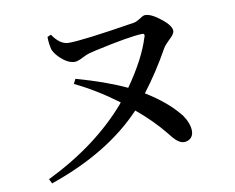

<svg xmlns="http://www.w3.org/2000/svg" viewBox="-80 -813 1159 947"><g transform="rotate(-10 500.0 -340.0)"><path d="M210 -686.5 228.5 -694.3Q263.7 -641.6 305.7 -639.6Q368.2 -637.7 642.6 -681.6Q655.3 -683.6 680.7 -700.2Q693.4 -709 703.1 -709Q733.4 -709 783.2 -668.9Q826.2 -633.8 826.2 -608.4Q826.2 -592.8 799.8 -569.3Q776.4 -546.9 767.6 -532.2Q706.1 -421.9 634.8 -329.1Q739.3 -264.6 794.9 -195.3Q798.8 -191.4 800.8 -188.5Q831.1 -144.5 831.1 -107.4Q831.1 -72.3 800.8 -61.5Q793 -58.6 785.2 -58.6Q759.8 -58.6 732.4 -89.8Q723.6 -99.6 710.9 -116.2Q655.3 -185.5 573.2 -253.9Q405.3 -75.2 114.3 26.4Q110.4 28.3 107.4 29.3L95.7 5.9Q347.7 -117.2 502.9 -296.9Q506.8 -301.8 509.8 -305.7Q405.3 -383.8 297.9 -435.5L309.6 -459Q455.1 -418.9 558.6 -370.1Q648.4 -498 679.7 -599.6Q681.6 -603.5 682.6 -607.4Q684.6 -619.1 674.8 -620.1Q611.3 -619.1 431.6 -579.1Q407.2 -573.2 396.5 -570.3Q387.7 -568.4 350.6 -549.8Q334 -542 322.3 -542Q285.2 -542 244.1 -584Q224.6 -604.5 217.8 -623Q210 -653.3 210 -686.5Z"/></g></svg>

Font: GenYoMin JP SemiBold
Style: Regular
Weight: 600
Version: Version 1.001;PS 1;hotconv 16.6.51;makeotf.lib2.5.65220 DEVE